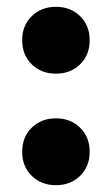

<svg xmlns="http://www.w3.org/2000/svg" viewBox="-20 -530 328 563"><path d="M144 -314Q101 -314 73 -341.5Q45 -369 45 -412Q45 -455 73 -482.5Q101 -510 144 -510Q187 -510 215 -482.5Q243 -455 243 -412Q243 -369 215 -341.5Q187 -314 144 -314ZM144 13Q101 13 73 -14.5Q45 -42 45 -85Q45 -128 73 -155.5Q101 -183 144 -183Q187 -183 215 -155.5Q243 -128 243 -85Q243 -42 215 -14.5Q187 13 144 13Z"/></svg>

Font: Wix Madefor Text ExtraBold
Style: Regular
Weight: 800
Designer: Dalton Maag Ltd
Foundry: Dalton Maag Ltd
Version: Version 3.100